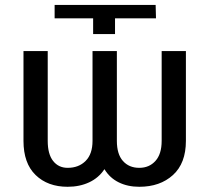

<svg xmlns="http://www.w3.org/2000/svg" viewBox="-20 -731 804 762"><path d="M248.5 10.3Q169.4 10.3 121.3 -36.4Q73.2 -83 73.2 -171.9V-528.3H169.4V-171.9Q169.4 -119.1 190.9 -92Q212.4 -64.9 248.5 -64.9Q292.5 -64.9 319.8 -92.3Q347.2 -119.6 347.2 -171.9V-528.3H443.8V-171.9Q443.8 -119.1 468 -92Q492.2 -64.9 532.7 -64.9Q572.3 -64.9 596.9 -92.3Q621.6 -119.6 621.6 -171.9V-528.3H717.8V-171.9Q717.8 -83 666.5 -36.4Q615.2 10.3 532.7 10.3Q486.8 10.3 451.2 -7.3Q415.5 -24.9 394.5 -59.6Q371.6 -24.9 333.7 -7.3Q295.9 10.3 248.5 10.3ZM349.6 -595.7V-658.2H196.8V-711.4H597.7L599.1 -658.2H436.5V-595.7Z"/></svg>

Font: Roboto Slab LO
Style: Regular
Weight: 400
Designer: Google
Version: Version 2.000